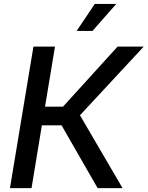

<svg xmlns="http://www.w3.org/2000/svg" viewBox="-20 -967 759 987"><path d="M31.2 0 151.9 -727.5H262.7L211.4 -418.5H303.7L584.5 -727.5H718.8L391.1 -374.5L609.9 0H481.9L296.4 -322.8H195.3L142.1 0ZM374 -808.1 467.3 -946.8H577.6L455.6 -808.1Z"/></svg>

Font: Inter 20pt Medium
Style: Italic
Weight: 500
Italic angle: -9.3988°
Version: Version 4.001;git-66647c0bb